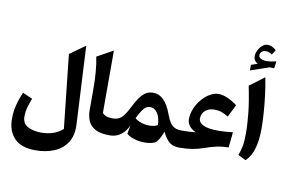

<svg xmlns="http://www.w3.org/2000/svg" viewBox="-121 -1307 2657 1786"><g transform="rotate(10 1207.0 -413.5)"><path d="M607.9 -783.7 646 -43.5Q650.9 58.1 607.7 124.8Q564.5 191.4 487.1 224.1Q409.7 256.8 311 256.8Q175.8 256.8 110.6 189Q45.4 121.1 45.4 4.9Q45.4 -62 61.8 -126.2Q78.1 -190.4 105.5 -250L197.8 -210Q178.2 -161.6 167 -119.6Q155.8 -77.6 155.8 -37.1Q155.8 29.3 206.1 57.4Q256.3 85.4 337.4 85.4Q457.5 85.4 537.6 15.6L462.4 -679.2Z M869.1 -783.7V-193.4Q883.3 -177.7 905.8 -168.9Q928.2 -160.2 966.8 -160.2H967.3V0H966.8Q877 0 828.4 -27.3Q779.8 -54.7 761.5 -100.1Q743.2 -145.5 743.2 -199.7V-393.1Q743.2 -479 737.1 -557.4Q731 -635.7 717.3 -699.7Z M1299.3 -460.9Q1409.2 -460.9 1471.7 -290Q1490.2 -239.7 1509.5 -211.4Q1528.8 -183.1 1555.2 -171.6Q1581.5 -160.2 1621.1 -160.2H1621.6V0H1621.1Q1566.9 0 1532 -27.1Q1497.1 -54.2 1463.4 -122.6Q1455.6 -98.1 1443.6 -74Q1431.6 -49.8 1418.9 -32.2Q1406.2 -14.6 1395.5 -9.3Q1356.9 8.8 1297.4 8.8Q1248.5 8.8 1202.6 -4.4Q1156.7 -17.6 1126.5 -43.5L1142.1 -125.5Q1117.2 -69.3 1073.5 -34.7Q1029.8 0 967.3 0Q957.5 0 952.6 -7.8Q947.8 -15.6 947.8 -36.6V-123.5Q947.8 -144 952.6 -152.1Q957.5 -160.2 967.3 -160.2Q1017.1 -160.2 1047.6 -187.7Q1078.1 -215.3 1106 -270Q1143.1 -344.7 1172.9 -386.2Q1202.6 -427.7 1232.4 -444.3Q1262.2 -460.9 1299.3 -460.9ZM1295.4 -324.7Q1273.4 -324.7 1255.4 -313.7Q1237.3 -302.7 1219 -275.4Q1200.7 -248 1176.8 -199.7Q1198.2 -180.2 1234.9 -167Q1271.5 -153.8 1314.5 -153.8Q1364.3 -153.8 1392.6 -172.4Q1390.6 -240.2 1363.8 -282.5Q1336.9 -324.7 1295.4 -324.7Z M1899.9 -555.2Q1937.5 -555.2 1983.2 -535.6Q2028.8 -516.1 2077.1 -480L2018.1 -362.8Q1982.4 -385.3 1952.6 -395.3Q1922.9 -405.3 1885.3 -405.3Q1834 -405.3 1800.5 -376.5Q1767.1 -347.7 1767.1 -301.3Q1767.1 -261.2 1814.2 -239.5Q1861.3 -217.8 1959 -217.8Q1984.9 -217.8 2019 -220.5Q2053.2 -223.1 2091.8 -227.5L2076.7 -82Q2016.1 -80.6 1964.4 -69.3Q1912.6 -58.1 1854.5 -37.1Q1797.9 -17.6 1745.4 -8.8Q1692.9 0 1621.6 0Q1602.1 0 1602.1 -36.6V-123.5Q1602.1 -160.2 1621.6 -160.2Q1652.3 -160.2 1689.5 -162.1Q1726.6 -164.1 1751.5 -167.5Q1710 -185.5 1688.5 -213.9Q1667 -242.2 1667 -274.9Q1667 -327.1 1687.7 -377Q1708.5 -426.8 1742.7 -467Q1776.9 -507.3 1817.9 -531.2Q1858.9 -555.2 1899.9 -555.2Z M2299.3 -783.7Q2314.9 -707 2325.7 -620.8Q2336.4 -534.7 2342 -452.6Q2347.7 -370.6 2347.7 -306.2Q2347.7 -198.2 2325.4 -119.9Q2303.2 -41.5 2252.4 7.8L2177.7 -28.3Q2195.3 -70.3 2203.9 -117.4Q2212.4 -164.6 2212.4 -235.4Q2212.4 -327.6 2200.9 -433.8Q2189.5 -540 2160.6 -679.2ZM2209 -976.1Q2209 -955.6 2231 -944.8Q2252.9 -934.1 2282.7 -934.1Q2301.3 -934.1 2325.9 -937.5Q2350.6 -940.9 2375 -946.8L2366.2 -880.9L2322.3 -881.3L2147 -821.3V-874L2207.5 -895Q2167.5 -916.5 2167.5 -959.5Q2167.5 -984.9 2181.4 -1013.9Q2195.3 -1043 2218.3 -1063.7Q2241.2 -1084.5 2268.1 -1084.5Q2290.5 -1084.5 2308.6 -1076.7Q2326.7 -1068.8 2351.1 -1048.3L2322.3 -1002.9Q2290.5 -1023.9 2262.2 -1023.9Q2239.7 -1023.9 2224.4 -1010.3Q2209 -996.6 2209 -976.1Z"/></g></svg>

Font: Pinar-DS3-FD Bold
Style: Regular
Weight: 700
Designer: Amin Abedi
Version: Version 3.000